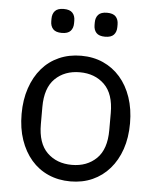

<svg xmlns="http://www.w3.org/2000/svg" viewBox="-53 -766 665 822"><g transform="rotate(5 280.0 -354.5)"><path d="M280 12Q228 12 185 -7Q142 -26 111.5 -61.5Q81 -97 64 -146.5Q47 -196 47 -258Q47 -319 64 -369Q81 -419 111.5 -454.5Q142 -490 185 -509Q228 -528 280 -528Q332 -528 374.5 -509Q417 -490 448 -454.5Q479 -419 496 -369Q513 -319 513 -258Q513 -196 496 -146.5Q479 -97 448 -61.5Q417 -26 374.5 -7Q332 12 280 12ZM280 -59Q345 -59 386 -99Q427 -139 427 -221V-295Q427 -377 386 -417Q345 -457 280 -457Q215 -457 174 -417Q133 -377 133 -295V-221Q133 -139 174 -99Q215 -59 280 -59ZM188 -618Q162 -618 150.5 -630.5Q139 -643 139 -664V-675Q139 -696 150.5 -708.5Q162 -721 188 -721Q214 -721 225.5 -708.5Q237 -696 237 -675V-664Q237 -643 225.5 -630.5Q214 -618 188 -618ZM374 -618Q348 -618 336.5 -630.5Q325 -643 325 -664V-675Q325 -696 336.5 -708.5Q348 -721 374 -721Q400 -721 411.5 -708.5Q423 -696 423 -675V-664Q423 -643 411.5 -630.5Q400 -618 374 -618Z"/></g></svg>

Font: IBM Plex Sans Thai
Style: Regular
Weight: 400
Designer: Mike Abbink, Paul van der Laan, Pieter van Rosmalen, Ben Mitchell, Mark Frömberg
Foundry: Bold Monday
Version: Version 1.1